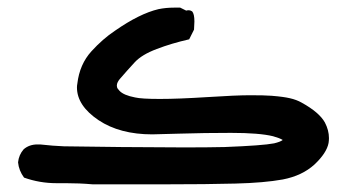

<svg xmlns="http://www.w3.org/2000/svg" viewBox="-20 -311 882 503"><path d="M152.3 168.9H127.9Q84 168.9 43 154.3Q29.3 135.7 27.3 114.3Q29.3 94.7 42 80.1Q56.6 67.4 78.1 67.4Q82 67.4 85 67.4Q120.1 71.3 147.5 72.3Q193.4 73.2 297.4 74.2Q401.4 75.2 463.4 75.2Q525.4 75.2 568.4 74.2Q668.9 70.3 698.2 64.5Q714.8 60.5 720.7 55.7Q712.9 50.8 695.3 45.9Q659.2 37.1 585 37.1Q515.6 37.1 450.7 39.1Q385.7 41 378.9 41Q293.9 41 238.3 3.9Q181.6 -34.2 181.6 -82Q181.6 -86.9 182.6 -91.8Q188.5 -142.6 219.7 -176.8Q249 -209 281.2 -230.5Q345.7 -275.4 395.5 -287.1Q415 -291 435.5 -291Q442.4 -291 452.1 -291L467.8 -283.2Q470.7 -284.2 474.6 -284.2Q478.5 -284.2 483.4 -281.2Q489.3 -274.4 489.3 -254.9Q489.3 -247.1 488.3 -233.4L475.6 -208Q428.7 -197.3 390.6 -182.6Q351.6 -168 333 -147.9Q314.5 -127.9 295.9 -106.4Q286.1 -95.7 286.1 -86.9Q286.1 -82 288.1 -79.1Q291 -75.2 293 -73.2Q303.7 -61.5 334 -55.7Q350.6 -51.8 398.9 -51.8Q447.3 -51.8 522.9 -56.6Q598.6 -61.5 635.7 -61.5Q672.9 -61.5 691.4 -60.1Q710 -58.6 720.2 -57.1Q730.5 -55.7 739.3 -53.7Q756.8 -49.8 770.5 -42Q816.4 -16.6 831.1 9.8Q841.8 30.3 841.8 50.8Q841.8 56.6 840.8 63.5Q835.9 89.8 803.7 120.1Q771.5 149.4 720.7 159.2Q671.9 168 597.2 169.9Q522.5 171.9 412.1 171.9Q229.5 171.9 222.7 171.9Q188.5 168.9 152.3 168.9Z"/></svg>

Font: JasonHandwriting2
Style: SemiBold
Weight: 600
Version: Version 1.04.7